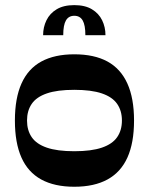

<svg xmlns="http://www.w3.org/2000/svg" viewBox="-20 -715 579 746"><path d="M268.7 10.6Q191.7 10.6 140.1 -17.7Q88.6 -46 63.3 -103Q37.9 -160 37.9 -246.7Q37.9 -333.4 63.6 -390.7Q89.3 -448.1 140.8 -476.1Q192.3 -504 268.7 -504Q346 -504 397.4 -476.1Q448.8 -448.1 474.8 -390.7Q500.8 -333.4 500.8 -246.7Q500.8 -160 475.1 -103Q449.4 -46 397.7 -17.7Q346 10.6 268.7 10.6ZM268.7 -127.4Q335 -127.4 375.9 -141.4Q416.7 -155.3 435.2 -182.1Q453.7 -208.8 453.7 -246.7Q453.7 -284.6 435.2 -311.3Q416.7 -338.1 375.9 -352Q335 -366 268.7 -366Q202.3 -366 161.9 -352Q121.4 -338.1 103.2 -311.3Q85 -284.6 85 -246.7Q85 -208.8 103.2 -182.1Q121.4 -155.3 161.9 -141.4Q202.3 -127.4 268.7 -127.4ZM147.5 -578.3Q147.5 -609.6 160.6 -636.3Q173.6 -663 200.3 -679Q227 -695.1 268.7 -695.1Q310.4 -695.1 337.1 -679Q363.8 -663 376.8 -636.3Q389.8 -609.6 389.8 -578.3H311.7Q311.7 -617.6 301.2 -635.6Q290.7 -653.7 268.7 -653.7Q246.7 -653.7 236.2 -635.6Q225.7 -617.6 225.7 -578.3Z"/></svg>

Font: Ojuju ExtraLight
Style: Regular
Weight: 200
Designer: Chisaokwu Joboson, Mirko Velimirovic
Foundry: Udi Foundry
Version: Version 1.000